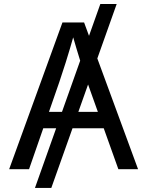

<svg xmlns="http://www.w3.org/2000/svg" viewBox="-20 -839 730 952"><path d="M558.6 -819.3 234.4 92.8H153.3L477.5 -819.3ZM25.4 0 289.6 -727.5H397L664.6 0H566.9L412.6 -431.6Q398.4 -471.7 379.6 -531.5Q360.8 -591.3 334 -684.1H351.6Q325.2 -590.3 305.9 -529.5Q286.6 -468.8 273.9 -431.6L124 0ZM158.2 -203.1V-284.2H531.7V-203.1Z"/></svg>

Font: Inter Variable LoSnoCo
Style: Regular
Weight: 400
Designer: Rasmus Andersson
Foundry: rsms
Version: Version 4.000;git-a52131595; featfreeze: case,dlig,ss01,ss02